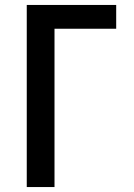

<svg xmlns="http://www.w3.org/2000/svg" viewBox="-20 -755 540 775"><path d="M88 0V-735H449V-639H200V0Z"/></svg>

Font: Iosevka Algr
Style: Bold
Weight: 700
Monospace: yes
Designer: Belleve Invis
Foundry: Belleve Invis
Version: Version 26.0.2; ttfautohint (v1.8.3)